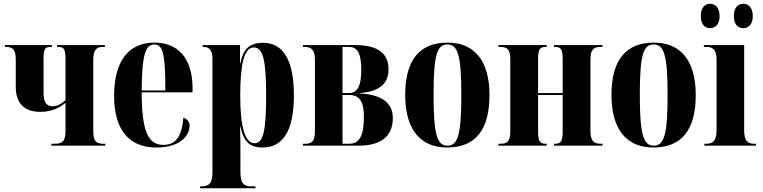

<svg xmlns="http://www.w3.org/2000/svg" viewBox="-20 -776 4065 1023"><path d="M254 0H541V-10H531C492 -10 477 -24 477 -78V-456C477 -509 494 -526 525 -526H539V-536H284V-526H292C320 -526 329 -514 329 -461V-242C305 -220 283 -210 258 -210C230 -210 212 -229 212 -282V-463C212 -514 219 -526 249 -526H256V-536H6V-526H13C52 -526 64 -506 64 -457V-312C64 -227 109 -180 194 -180C259 -180 299 -204 329 -228V-78C329 -18 308 -10 269 -10H254Z M813 10C940 10 990 -53 990 -106C990 -128 976 -143 957 -149C948 -36 908 -4 850 -4C770 -4 735 -75 735 -284H1006V-306C1006 -464 930 -549 803 -549C667 -549 588 -453 588 -265C588 -91 662 10 813 10ZM735 -294C736 -486 756 -539 802 -539C849 -539 861 -486 861 -294Z M1046 227H1341V217H1321C1278 217 1261 201 1261 138V40C1261 -7 1261 -53 1259 -100H1261C1278 -27 1305 10 1379 10C1485 10 1546 -75 1546 -268C1546 -461 1486 -548 1381 -548C1310 -548 1275 -515 1261 -439H1259V-536H1060V-526H1063C1085 -526 1112 -519 1112 -464V138C1112 201 1095 217 1051 217H1046ZM1336 -13C1286 -13 1260 -99 1260 -266C1260 -431 1280 -523 1332 -523C1381 -523 1398 -459 1398 -266C1398 -76 1382 -13 1336 -13Z M1594 0H1892C2018 0 2073 -57 2073 -147C2073 -233 2008 -272 1897 -278V-280C2003 -289 2050 -330 2050 -407C2050 -490 1996 -536 1871 -536H1594V-526H1604C1637 -526 1658 -512 1658 -458V-76C1658 -20 1639 -10 1604 -10H1594ZM1805 -280V-526H1840C1886 -526 1905 -489 1905 -403C1905 -319 1885 -280 1838 -280ZM1805 -10V-270H1841C1895 -270 1919 -234 1919 -155C1919 -54 1896 -10 1840 -10Z M2362 10C2511 10 2588 -81 2588 -270C2588 -457 2504 -549 2365 -549C2216 -549 2139 -457 2139 -270C2139 -82 2223 10 2362 10ZM2364 0C2309 0 2290 -59 2290 -270C2290 -481 2308 -539 2363 -539C2420 -539 2438 -481 2438 -270C2438 -59 2420 0 2364 0Z M2636 0H2893V-10H2889C2858 -10 2847 -21 2847 -76V-270H2978V-76C2978 -22 2968 -10 2936 -10H2932V0H3190V-10H3181C3145 -10 3126 -25 3126 -76V-460C3126 -514 3145 -526 3180 -526H3190V-536H2932V-526H2936C2968 -526 2978 -514 2978 -461V-280H2847V-460C2847 -514 2856 -526 2888 -526H2893V-536H2636V-526H2646C2681 -526 2699 -514 2699 -461V-76C2699 -21 2682 -10 2646 -10H2636Z M3461 10C3610 10 3687 -81 3687 -270C3687 -457 3603 -549 3464 -549C3315 -549 3238 -457 3238 -270C3238 -82 3322 10 3461 10ZM3463 0C3408 0 3389 -59 3389 -270C3389 -481 3407 -539 3462 -539C3519 -539 3537 -481 3537 -270C3537 -59 3519 0 3463 0Z M3942 -626C3965 -626 3991 -643 3991 -690C3991 -738 3965 -756 3942 -756C3914 -756 3890 -738 3890 -690C3890 -643 3914 -626 3942 -626ZM3763 -626C3789 -626 3814 -643 3814 -690C3814 -738 3789 -756 3763 -756C3738 -756 3714 -738 3714 -690C3714 -643 3738 -626 3763 -626ZM3733 0H4008V-10H3999C3965 -10 3945 -24 3945 -81V-536H3730V-526H3744C3777 -526 3798 -512 3798 -458V-83C3798 -25 3778 -10 3743 -10H3733Z"/></svg>

Font: Noto Serif Display Condensed Extra
Style: Regular
Weight: 800
Width: 3
Designer: Monotype Design Team
Foundry: Monotype Imaging Inc.
Version: Version 1.900